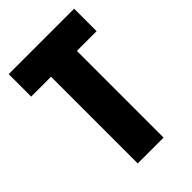

<svg xmlns="http://www.w3.org/2000/svg" viewBox="-213 -801 888 888"><g transform="rotate(-45 231.0 -357.0)"><path d="M316 0V-567H445V-714H17V-567H147V0Z"/></g></svg>

Font: Noto Sans Bengali ExtraCondensed Black
Style: Regular
Weight: 900
Width: 2
Designer: Joana Ranito - Universal Thirst; Jelle Bosma - Monotype Design Team
Foundry: Universal Thirst ehf.
Version: Version 3.000